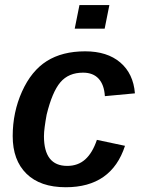

<svg xmlns="http://www.w3.org/2000/svg" viewBox="-20 -745 578 774"><path d="M251 -76.2Q294.4 -76.2 323.7 -102.5Q353 -128.9 370.6 -181.2L483.9 -157.2Q429.7 9.8 245.1 9.8Q142.1 9.8 86.7 -44.7Q31.2 -99.1 31.2 -196.3Q31.2 -292.5 68.8 -376Q106.4 -459.5 168.7 -498.8Q231 -538.1 323.2 -538.1Q412.1 -538.1 464.8 -493.2Q517.6 -448.2 523.9 -368.7L402.8 -357.4Q399.9 -403.8 377.4 -428Q355 -452.1 314.9 -452.1Q256.3 -452.1 223.4 -413.3Q190.4 -374.5 168 -282.7Q163.1 -255.9 160.2 -233.9Q157.2 -211.9 157.2 -195.8Q157.2 -76.2 251 -76.2ZM420.9 -724.6 401.9 -629.4H281.2L300.3 -724.6Z"/></svg>

Font: Arimo SemiBold
Style: Italic
Weight: 600
Italic angle: -12°
Version: Version 1.33